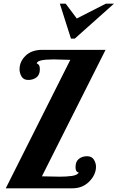

<svg xmlns="http://www.w3.org/2000/svg" viewBox="-20 -1020 637 1040"><path d="M207 -64.9 303.2 -63Q337.9 -63 367.2 -66.7Q396.5 -70.3 407.2 -85Q401.9 -85 395.5 -91.6Q389.2 -98.1 389.2 -115.2Q389.2 -145 407.2 -159.4Q425.3 -173.8 451.2 -173.8Q477.1 -173.8 488.5 -155.3Q500 -136.7 500 -117.2Q500 -74.2 463.9 -37.1Q427.7 0 372.1 0H11.2L360.8 -695.8L271 -698.2Q179.2 -698.2 179.2 -675.8Q184.1 -675.8 189.9 -668.9Q195.8 -662.1 195.8 -644.5Q195.8 -614.7 177.5 -600.8Q159.2 -586.9 133.3 -586.9Q107.4 -586.9 96.7 -605.7Q85.9 -624.5 85.9 -644.5Q85.9 -686.5 118.7 -718.3Q151.4 -750 209 -750H551.8ZM385.3 -811H364.3L304.2 -1000H335.9L396 -919.9L553.2 -1000H597.2Z"/></svg>

Font: UVF Lobster12
Style: Regular
Weight: 400
Designer: Pablo Impallari
Foundry: Pablo Impallari. www.impallari.com
Version: Version 1.004